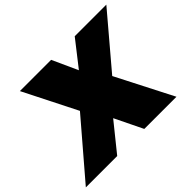

<svg xmlns="http://www.w3.org/2000/svg" viewBox="-199 -937 1173 1173"><g transform="rotate(-45 388.0 -350.5)"><path d="M827 -701 544 -367 732 0H454L366 -181L220 0H-51L254 -356L80 -701H350L425 -536L554 -701Z"/></g></svg>

Font: Gontserrat Black
Style: Italic
Weight: 900
Italic angle: -11.3°
Designer: Julieta Ulanovsky
Foundry: Julieta Ulanovsky
Version: Version 6.001